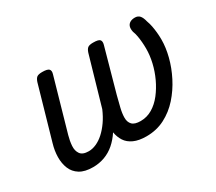

<svg xmlns="http://www.w3.org/2000/svg" viewBox="-104 -725 1067 950"><g transform="rotate(-30 429.0 -250.0)"><path d="M191 19Q144 19 116 1.5Q88 -16 76 -45.5Q64 -75 64.5 -111Q65 -147 76 -184L162 -484Q168 -502 177 -508.5Q186 -515 207 -515Q237 -515 245.5 -506Q254 -497 248 -478L163 -180Q155 -152 153 -124.5Q151 -97 164 -78.5Q177 -60 212 -60Q233 -60 255.5 -70Q278 -80 299 -99Q320 -118 339 -145Q358 -172 373 -207L453 -484Q459 -502 468 -508.5Q477 -515 498 -515Q529 -515 536.5 -506Q544 -497 539 -479L470 -231Q462 -200 454.5 -169.5Q447 -139 447 -114.5Q447 -90 461 -75.5Q475 -61 509 -61Q545 -61 576 -79.5Q607 -98 631.5 -129.5Q656 -161 674 -199.5Q692 -238 701.5 -279Q711 -320 711 -358Q711 -377 709.5 -395Q708 -413 705 -430.5Q702 -448 696 -463Q692 -482 696 -494Q700 -506 711 -512.5Q722 -519 739 -519Q756 -519 766 -508Q776 -497 782 -472Q788 -456 791.5 -438Q795 -420 797 -400Q799 -380 799 -359Q799 -314 786 -263Q773 -212 747.5 -162Q722 -112 685.5 -71Q649 -30 601.5 -5.5Q554 19 496 19Q453 19 424.5 6Q396 -7 381.5 -29.5Q367 -52 362 -81Q341 -49 315 -26.5Q289 -4 257.5 7.5Q226 19 191 19Z"/></g></svg>

Font: Playwrite TZ
Style: Regular
Weight: 400
Designer: Veronika Burian, José Scaglione
Foundry: TypeTogether
Version: Version 1.002